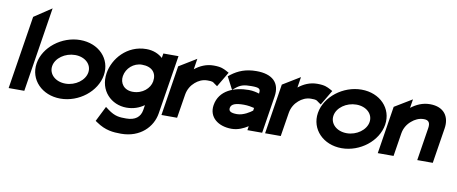

<svg xmlns="http://www.w3.org/2000/svg" viewBox="-72 -977 3533 1485"><g transform="rotate(10 1694.0 -234.5)"><path d="M10 0H133L238 -666L101 -575Z M190 -226C169 -95 273 11 417 11C562 11 697 -95 718 -226C739 -357 637 -462 492 -462C348 -462 211 -357 190 -226ZM312 -226C322 -290 394 -341 473 -341C551 -341 606 -290 596 -226C586 -162 514 -110 436 -110C357 -110 302 -162 312 -226Z M736 -245C714 -105 814 -9 933 -9C987 -9 1033 -26 1071 -53L1065 -14C1056 42 1017 74 946 74C894 74 858 73 801 31L777 13L717 133L732 143C803 192 864 197 927 197C1078 197 1170 99 1187 -8L1261 -471H1142L1136 -435C1106 -462 1063 -482 1008 -482C856 -482 754 -361 736 -245ZM864 -245C874 -307 929 -357 995 -357C1074 -357 1113 -312 1102 -245C1093 -190 1037 -138 960 -138C890 -138 855 -189 864 -245Z M1210 0H1333L1363 -187C1370 -230 1392 -264 1419 -287C1443 -308 1475 -325 1514 -325C1557 -325 1557 -321 1572 -310L1595 -294L1665 -412L1645 -423C1621 -435 1602 -447 1542 -447C1484 -447 1435 -424 1395 -392L1408 -476L1272 -393Z M1594 -145C1579 -49 1656 11 1762 11C1812 11 1856 -10 1890 -32L1885 0H2001L2047 -292C2065 -404 1999 -462 1876 -462C1791 -462 1733 -437 1682 -399L1663 -384L1714 -286L1738 -306C1773 -334 1800 -341 1857 -341C1917 -341 1930 -333 1925 -299V-294C1906 -300 1876 -308 1843 -308C1730 -308 1613 -265 1594 -145ZM1721 -146C1726 -177 1760 -189 1824 -189C1855 -189 1887 -183 1906 -178L1903 -157C1886 -143 1834 -108 1784 -108C1735 -108 1717 -120 1721 -146Z M2024 0H2147L2177 -187C2184 -230 2206 -264 2233 -287C2257 -308 2289 -325 2328 -325C2371 -325 2371 -321 2386 -310L2409 -294L2479 -412L2459 -423C2435 -435 2416 -447 2356 -447C2298 -447 2249 -424 2209 -392L2222 -476L2086 -393Z M2399 -226C2378 -95 2482 11 2626 11C2771 11 2906 -95 2927 -226C2948 -357 2846 -462 2701 -462C2557 -462 2420 -357 2399 -226ZM2521 -226C2531 -290 2603 -341 2682 -341C2760 -341 2815 -290 2805 -226C2795 -162 2723 -110 2645 -110C2566 -110 2511 -162 2521 -226Z M2909 0H3033L3062 -183C3069 -226 3092 -260 3120 -283C3144 -304 3176 -321 3215 -321C3253 -321 3266 -301 3260 -260L3219 0H3341L3385 -278C3400 -372 3352 -443 3242 -443C3184 -443 3135 -420 3094 -388L3105 -457L2968 -374Z"/></g></svg>

Font: Charger Pro
Style: UltraObl
Weight: 900
Designer: Jasper
Foundry: Cannot Into Space Fonts
Version: Version 1.09